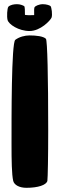

<svg xmlns="http://www.w3.org/2000/svg" viewBox="-20 -885 285 916"><path d="M221 -856C216 -860 201 -865 184 -865C166 -865 148 -856 145 -851C143 -847 142 -835 143 -813C126 -812 112 -812 99 -814C99 -833 99 -854 95 -856C88 -860 76 -865 61 -865C46 -865 30 -862 20 -853C14 -845 12 -806 16 -790C21 -769 69 -737 121 -737C173 -737 220 -787 226 -801C231 -815 226 -851 221 -856ZM121 -716C98 -716 72 -709 53 -695C34 -681 35 -317 35 -196C35 -121 36 -52 43 -22C48 -2 73 11 106 11C161 11 201 -2 206 -22C208 -36 210 -139 210 -264C210 -519 206 -693 199 -700C187 -712 153 -716 121 -716Z"/></svg>

Font: Manosque
Style: Regular
Weight: 400
Designer: Ariel Martín Pérez
Foundry: Ariel Martín Pérez
Version: Version 1.005;hotconv 1.0.109;makeotfexe 2.5.65596